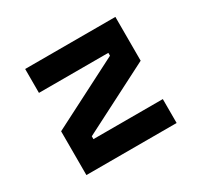

<svg xmlns="http://www.w3.org/2000/svg" viewBox="-130 -787 1011 961"><g transform="rotate(-30 375.0 -306.5)"><path d="M635.7 -613.1V-360L234.8 -154.7V-138.2H635.7V0H114.3V-253.1L515.2 -458.4V-475H114.3V-613.1Z"/></g></svg>

Font: Martian Mono sWd Rg
Style: Regular
Weight: 400
Width: 6
Monospace: yes
Designer: Roman Shamin
Foundry: Evil Martians
Version: Version 1.000